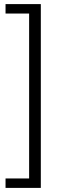

<svg xmlns="http://www.w3.org/2000/svg" viewBox="-20 -755 298 936"><path d="M179 -735H7V-689H122V115H7V161H179Z"/></svg>

Font: Archivo ExtraLight
Style: Regular
Weight: 200
Designer: Hector Gatti
Foundry: Omnibus-Type
Version: Version 2.001